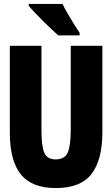

<svg xmlns="http://www.w3.org/2000/svg" viewBox="-20 -947 570 977"><path d="M264 10Q142 10 86 -59.5Q30 -129 30 -272V-714H191V-286Q191 -205 205 -170.5Q219 -136 263 -136Q310 -136 325 -171.5Q340 -207 340 -287V-714H501V-275Q501 -133 445.5 -61.5Q390 10 264 10ZM276 -767Q263 -779 242 -798.5Q221 -818 198.5 -840.5Q176 -863 156.5 -883.5Q137 -904 126 -918V-927H298Q308 -906 324.5 -877.5Q341 -849 357.5 -822.5Q374 -796 385 -780V-767Z"/></svg>

Font: Noto Sans Mono Condensed Black
Style: Regular
Weight: 900
Width: 3
Designer: Monotype Design Team
Foundry: Monotype Imaging Inc.
Version: Version 2.014